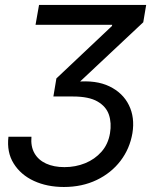

<svg xmlns="http://www.w3.org/2000/svg" viewBox="-20 -559 654 778"><path d="M238.8 198.7Q170.9 198.7 117.4 174.1Q64 149.4 35.4 103.5Q6.8 57.6 14.2 -4.9H107.4Q104 34.2 119.6 61.8Q135.3 89.4 166.7 103.8Q198.2 118.2 241.2 118.2Q286.1 118.2 325.2 102.3Q364.3 86.4 391.4 55.7Q418.5 24.9 425.8 -19.5Q432.6 -60.5 421.4 -94Q410.2 -127.4 375.2 -147.7Q340.3 -168 275.4 -168H196.3L208.5 -241.2L433.6 -453.6L434.6 -458.5H124L138.2 -539.1H572.3L560.5 -468.8L286.1 -211.4L288.1 -227.5Q369.1 -235.4 423.6 -209Q478 -182.6 502.4 -132.8Q526.9 -83 516.6 -19.5Q505.9 43.5 468.3 92.8Q430.7 142.1 371.6 170.4Q312.5 198.7 238.8 198.7Z"/></svg>

Font: Inter 18pt
Style: Italic
Weight: 400
Italic angle: -9.3988°
Designer: Rasmus Andersson
Foundry: rsms
Version: Version 4.001;git-66647c0bb